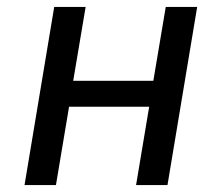

<svg xmlns="http://www.w3.org/2000/svg" viewBox="-20 -536 640 556"><path d="M137 -516H228L192 -302H424L460 -516H551L465 0H374L412 -227H180L142 0H51Z"/></svg>

Font: IBM Plex Mono Text
Style: Italic
Weight: 450
Italic angle: -9°
Monospace: yes
Designer: Mike Abbink, Paul van der Laan, Pieter van Rosmalen
Foundry: Bold Monday
Version: Version 2.1